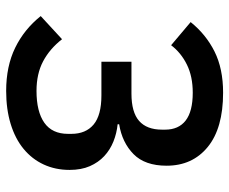

<svg xmlns="http://www.w3.org/2000/svg" viewBox="-82 -668 762 639"><g transform="rotate(90 299.5 -349.0)"><path d="M283 12Q201 12 139.5 -18Q78 -48 34 -103L111 -174Q143 -133 184.5 -111Q226 -89 283 -89Q352 -89 389 -115Q426 -141 426 -194V-205Q426 -253 395 -279Q364 -305 298 -305H186V-405H292Q354 -405 383 -430.5Q412 -456 412 -507V-517Q412 -562 381.5 -585.5Q351 -609 289 -609Q235 -609 195.5 -589.5Q156 -570 131 -537L54 -602Q95 -653 152 -681.5Q209 -710 289 -710Q407 -710 469.5 -659Q532 -608 532 -522Q532 -450 493.5 -412Q455 -374 394 -364V-359Q424 -356 451.5 -345Q479 -334 500 -314.5Q521 -295 533.5 -266.5Q546 -238 546 -199Q546 -152 528 -113Q510 -74 476 -46Q442 -18 393 -3Q344 12 283 12Z"/></g></svg>

Font: IBMPlexSans-Medium
Style: Regular
Weight: 500
Designer: Mike Abbink, Paul van der Laan, Pieter van Rosmalen
Foundry: Bold Monday
Version: Version 3.1